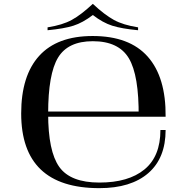

<svg xmlns="http://www.w3.org/2000/svg" viewBox="-20 -957 970 997"><path d="M813 -282Q813 -145 730 -77Q647 -9 496 -9Q346 -9 288 -90Q230 -171 230 -367Q230 -573 281.5 -658Q333 -743 462 -743Q596 -743 649 -654.5Q702 -566 700 -351H840Q842 -556 747 -663Q652 -770 461 -770Q277 -770 183.5 -667Q90 -564 90 -368Q90 20 496 20Q660 20 750 -58Q840 -136 840 -282ZM726 -378H206L208 -351H726ZM462 -937Q401 -880 352.5 -853.5Q304 -827 227 -815V-800Q312 -808 361 -823.5Q410 -839 462 -879ZM462 -937V-879Q514 -839 563 -823.5Q612 -808 697 -800V-815Q620 -827 571.5 -853.5Q523 -880 462 -937Z"/></svg>

Font: Solide Mirage
Style: Mono
Weight: 400
Width: 6
Designer: Jérémy Landes
Foundry: Velvetyne Type Foundry
Version: Version 1.1